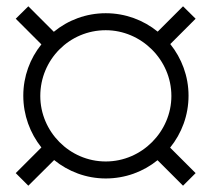

<svg xmlns="http://www.w3.org/2000/svg" viewBox="-20 -665 672 610"><path d="M579 -361C579 -423 557 -480 521 -525L601.5 -605.5L561.5 -645L481 -564.5C436 -601 378.5 -623 316 -623C253.5 -623 196 -601 151 -564L70 -645L30 -605.5L111.5 -524C75.5 -479.5 54 -422.5 54 -361C54 -299 75.5 -242 111.5 -196.5L30 -115L70 -75L152 -156.5C197 -120 254 -98 316 -98C378 -98 435.5 -119.5 480.5 -156L561.5 -75L601.5 -115L520.5 -196C557 -241 579 -298.5 579 -361ZM108 -360C108 -475.5 200.5 -569 316 -569C428.5 -569 524.5 -475.5 524.5 -360C524.5 -247.5 431 -152 316 -152C200.5 -152 108 -247.5 108 -360Z"/></svg>

Font: Hauora Light
Style: Regular
Weight: 300
Designer: Wayne Shih
Foundry: WCYS
Version: Version 1.001;hotconv 1.0.109;makeotfexe 2.5.65596